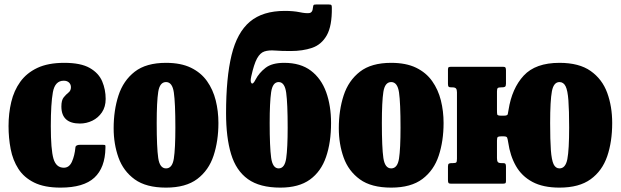

<svg xmlns="http://www.w3.org/2000/svg" viewBox="-20 -817 2761 854"><path d="M18 -256.5Q18 -312.5 30 -363.2Q42 -414 70.2 -453.2Q98.5 -492.5 146.2 -515Q194 -537.5 266 -537.5Q339 -537.5 379 -514.8Q419 -492 434.5 -455.2Q450 -418.5 450 -377Q450 -342 433.5 -317.5Q417 -293 390.8 -280.2Q364.5 -267.5 335.5 -267.5Q253 -267.5 253 -343.5Q253 -371.5 263.5 -384.2Q274 -397 284.8 -405.5Q295.5 -414 295.5 -429Q295.5 -441.5 287 -449.8Q278.5 -458 263.5 -458Q224.5 -458 215.2 -406.8Q206 -355.5 206 -256.5Q206 -151.5 217.8 -111.2Q229.5 -71 264 -71Q288 -71 300 -97.8Q312 -124.5 315.5 -161.5Q316.5 -173 337 -173H435.5Q447 -173 448.2 -170.8Q449.5 -168.5 449 -159Q447.5 -71 399.8 -26.8Q352 17.5 249.5 17.5Q177.5 17.5 132 -5Q86.5 -27.5 61.8 -66Q37 -104.5 27.5 -153.8Q18 -203 18 -256.5Z M485.5 -246.5Q485.5 -326.5 507 -392.5Q528.5 -458.5 579.2 -498Q630 -537.5 718.5 -537.5Q784.5 -537.5 829.2 -515.8Q874 -494 900.8 -456.2Q927.5 -418.5 939.5 -370.5Q951.5 -322.5 951.5 -270Q951.5 -190 930 -124.8Q908.5 -59.5 857.5 -21Q806.5 17.5 718.5 17.5Q630 17.5 579.2 -19.2Q528.5 -56 507 -116.2Q485.5 -176.5 485.5 -246.5ZM677 -270Q677 -160.5 683.8 -114.2Q690.5 -68 718.5 -68Q746.5 -68 753.2 -111.8Q760 -155.5 760 -250Q760 -359.5 753.2 -405.8Q746.5 -452 718.5 -452Q690.5 -452 683.8 -408.2Q677 -364.5 677 -270Z M1456 -782.5Q1457 -701.5 1433.5 -660Q1410 -618.5 1368.2 -604.2Q1326.5 -590 1272.5 -590Q1231.5 -590 1203.5 -592.2Q1175.5 -594.5 1156.2 -588.2Q1137 -582 1123.2 -556.8Q1109.5 -531.5 1097.5 -477Q1092 -453 1098.8 -446.8Q1105.5 -440.5 1117 -463.5Q1132 -492.5 1160.8 -515Q1189.5 -537.5 1244 -537.5Q1317 -537.5 1363 -502.5Q1409 -467.5 1430.8 -407Q1452.5 -346.5 1452.5 -270Q1452.5 -183.5 1430.2 -118.8Q1408 -54 1358.5 -18.2Q1309 17.5 1227 17.5Q1135.5 17.5 1082.8 -20.2Q1030 -58 1007.8 -131.8Q985.5 -205.5 985.5 -313.5Q985.5 -471.5 1010 -572Q1034.5 -672.5 1091.5 -720.5Q1148.5 -768.5 1246.5 -768.5Q1285 -768.5 1312.5 -762.8Q1340 -757 1355.2 -758.8Q1370.5 -760.5 1372 -783.5Q1373 -792 1374.8 -794.5Q1376.5 -797 1386 -797H1443Q1452 -797 1454 -794.2Q1456 -791.5 1456 -782.5ZM1179.5 -270Q1179.5 -163.5 1186 -115.8Q1192.5 -68 1219.5 -68Q1246.5 -68 1253 -113.2Q1259.5 -158.5 1259.5 -250Q1259.5 -356.5 1253 -404.2Q1246.5 -452 1219.5 -452Q1192.5 -452 1186 -406.8Q1179.5 -361.5 1179.5 -270Z M1487 -246.5Q1487 -326.5 1508.5 -392.5Q1530 -458.5 1580.8 -498Q1631.5 -537.5 1720 -537.5Q1786 -537.5 1830.8 -515.8Q1875.5 -494 1902.2 -456.2Q1929 -418.5 1941 -370.5Q1953 -322.5 1953 -270Q1953 -190 1931.5 -124.8Q1910 -59.5 1859 -21Q1808 17.5 1720 17.5Q1631.5 17.5 1580.8 -19.2Q1530 -56 1508.5 -116.2Q1487 -176.5 1487 -246.5ZM1678.5 -270Q1678.5 -160.5 1685.2 -114.2Q1692 -68 1720 -68Q1748 -68 1754.8 -111.8Q1761.5 -155.5 1761.5 -250Q1761.5 -359.5 1754.8 -405.8Q1748 -452 1720 -452Q1692 -452 1685.2 -408.2Q1678.5 -364.5 1678.5 -270Z M2012.5 -111V-406.5Q2012.5 -418.5 2008.2 -423.5Q2004 -428.5 1991.5 -428.5H1987Q1978 -428.5 1975.2 -431.5Q1972.5 -434.5 1972.5 -444V-508Q1972.5 -516.5 1976 -518.2Q1979.5 -520 1987.5 -520H2216.5Q2225.5 -520 2228 -516.8Q2230.5 -513.5 2230.5 -504V-444.5Q2230.5 -434 2226.2 -431.2Q2222 -428.5 2212.5 -428.5H2209.5Q2198 -428.5 2194.2 -425.5Q2190.5 -422.5 2190.5 -410.5V-329Q2190.5 -314.5 2191.5 -308.5Q2192.5 -302.5 2208.5 -302.5H2221Q2237 -302.5 2238.5 -309.2Q2240 -316 2242 -328.5Q2257 -424 2309.5 -480.8Q2362 -537.5 2468.5 -537.5Q2556 -537.5 2607.2 -501.2Q2658.5 -465 2680.8 -404.2Q2703 -343.5 2703 -270Q2703 -186.5 2680.8 -121.8Q2658.5 -57 2607.2 -19.8Q2556 17.5 2468.5 17.5Q2395.5 17.5 2348 -8Q2300.5 -33.5 2274.8 -78.8Q2249 -124 2240.5 -183.5Q2238 -200 2235.5 -205.2Q2233 -210.5 2220.5 -210.5H2208.5Q2198.5 -210.5 2194.5 -208Q2190.5 -205.5 2190.5 -191.5V-114Q2190.5 -101.5 2194.2 -96.5Q2198 -91.5 2210.5 -91.5H2217.5Q2225.5 -91.5 2228 -88.2Q2230.5 -85 2230.5 -76.5V-11Q2230.5 -3 2226.8 -1.5Q2223 0 2215 0H1986Q1977 0 1974.8 -3.5Q1972.5 -7 1972.5 -16V-76Q1972.5 -86 1976.2 -88.8Q1980 -91.5 1989 -91.5H1994.5Q2006.5 -91.5 2009.5 -94.8Q2012.5 -98 2012.5 -111ZM2427 -270Q2427 -193.5 2430.2 -149.5Q2433.5 -105.5 2442.2 -86.8Q2451 -68 2468.5 -68Q2495.5 -68 2503.5 -109.2Q2511.5 -150.5 2511.5 -250Q2511.5 -326.5 2508.2 -370.5Q2505 -414.5 2495.8 -433.2Q2486.5 -452 2468.5 -452Q2442.5 -452 2434.8 -410.8Q2427 -369.5 2427 -270Z"/></svg>

Font: Besley* Condensed Heavy
Style: Regular
Weight: 800
Width: 3
Designer: Owen Earl
Foundry: indestructible type*
Version: Version 3.000; ttfautohint (v1.8.3)